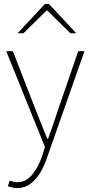

<svg xmlns="http://www.w3.org/2000/svg" viewBox="-20 -740 464 982"><path d="M66 222Q54 222 41.5 219Q29 216 20 212L30 184Q38 187 48.5 189.5Q59 192 68 192Q113 192 145 153Q177 114 196 56L210 12L12 -478H46L168 -164Q180 -134 194.5 -98Q209 -62 222 -30H226Q238 -62 250 -98Q262 -134 272 -164L380 -478H412L220 68Q208 105 187.5 140.5Q167 176 137 199Q107 222 66 222ZM70 -570 210 -720H230L370 -570H340L222 -686H218L100 -570Z"/></svg>

Font: Source Sans 3 VF
Style: Regular
Weight: 200
Designer: Paul D. Hunt
Foundry: Adobe
Version: Version 3.046;hotconv 1.0.118;makeotfexe 2.5.65603